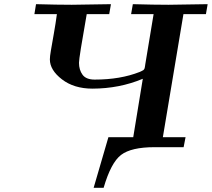

<svg xmlns="http://www.w3.org/2000/svg" viewBox="-20 -706 1016 921"><path d="M145 -638.2 152.8 -686Q255.9 -683.1 324.2 -683.1L512.2 -686L503.9 -638.2H396Q358.9 -429.2 358.9 -404.8Q358.9 -370.6 376 -347.4Q393.1 -324.2 434.1 -324.2Q557.1 -324.2 649.9 -360.8Q653.8 -362.8 657 -364Q660.2 -365.2 663.1 -367.2Q666 -369.1 667.5 -369.6Q668.9 -370.1 670.4 -372.6Q671.9 -375 672.4 -375.5Q672.9 -376 673.8 -379.4Q674.8 -382.8 674.8 -383.8Q674.8 -384.8 675.8 -389.9Q676.8 -395 676.8 -397L716.8 -638.2H608.9L617.2 -686Q720.2 -683.1 788.1 -683.1L976.1 -686L967.8 -638.2H859.9L761.2 -47.9H870.1L860.8 0H721.2Q609.4 0 560.8 37.1Q512.2 74.2 477.1 194.8H429.2L500 -47.9H619.1L665 -328.1Q553.2 -281.2 423.8 -280.8Q335 -280.8 277.1 -325.4Q219.2 -370.1 219.2 -420.9Q219.2 -435.1 224.1 -463.6Q229 -492.2 238 -543.2Q247.1 -594.2 252.9 -638.2Z"/></svg>

Font: CMU Serif Extra
Style: BoldSlanted
Weight: 700
Italic angle: -9.46001°
Version: Version 0.7.0